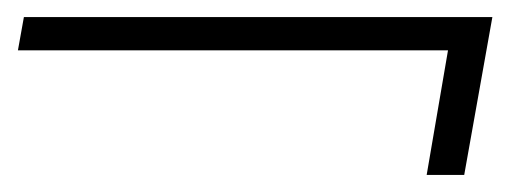

<svg xmlns="http://www.w3.org/2000/svg" viewBox="-20 -448 597 225"><path d="M480 -243 505 -389H1L8 -428H557L524 -243Z"/></svg>

Font: DM Sans 24pt ExtraLight
Style: Italic
Weight: 250
Italic angle: -10°
Designer: Colophon Foundry, Jonny Pinhorn
Foundry: Colophon Foundry
Version: Version 4.004;gftools[0.9.30]